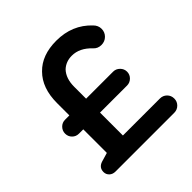

<svg xmlns="http://www.w3.org/2000/svg" viewBox="-185 -862 1014 1014"><g transform="rotate(-45 322.0 -355.0)"><path d="M66 -43Q66 -76 99 -87L150 -102V-278H118Q96 -278 81 -293Q66 -308 66 -330Q66 -351 81 -366.5Q96 -382 118 -382H150V-474Q150 -586 212 -648Q272 -710 380 -710Q499 -710 575 -629Q594 -610 594 -585Q594 -560 576.5 -542.5Q559 -525 533 -525Q506 -525 489 -544Q440 -596 382 -596Q338 -596 308 -568Q275 -533 275 -471V-382H477Q498 -382 513.5 -366.5Q529 -351 529 -330Q529 -308 513.5 -293Q498 -278 477 -278H275V-107H551Q574 -107 589.5 -91.5Q605 -76 605 -53Q605 -31 589.5 -15.5Q574 0 551 0H113Q92 0 79 -12.5Q66 -25 66 -43Z"/></g></svg>

Font: Quicksand
Style: Bold
Weight: 700
Designer: Andrew Paglinawan
Foundry: Andrew Paglinawan
Version: 1.002